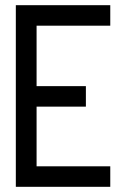

<svg xmlns="http://www.w3.org/2000/svg" viewBox="-20 -720 484 740"><path d="M41 0V-700H405V-621H121V-388H311V-309H121V-79H405V0Z"/></svg>

Font: Stick No Bills ExtraLight
Style: Regular
Weight: 400
Version: Version 2.000